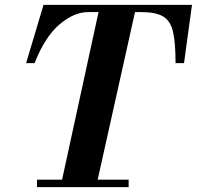

<svg xmlns="http://www.w3.org/2000/svg" viewBox="-20 -774 814 794"><path d="M230 0 394 -754H545L377 0ZM133 0V-31H512V0ZM88 -513 160 -754H774L741 -513H706Q706 -597 695.5 -642.5Q685 -688 654.5 -706Q624 -724 565 -724H344Q286 -724 226 -673Q166 -622 123 -513Z"/></svg>

Font: Libre Bodoni
Style: Bold Italic
Weight: 700
Italic angle: -13°
Version: Version 2.005;gftools[0.9.23]